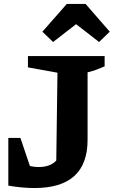

<svg xmlns="http://www.w3.org/2000/svg" viewBox="-20 -938 574 969"><path d="M22 -1V-242H83L131 -100Q154 -95 174 -95Q235 -95 264 -128L270 -571L121 -598V-655H508V-603Q490 -595 468.5 -587Q447 -579 422 -573V-232Q422 11 154 11Q124 11 91 8Q58 5 22 -1ZM412 -918 534 -778 480 -726 364 -816 248 -726 194 -778 317 -918Z"/></svg>

Font: Piazzolla
Style: Bold
Weight: 700
Designer: Juan Pablo del Peral
Foundry: Huerta Tipografica
Version: Version 1.330